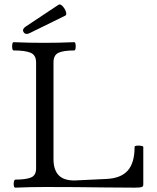

<svg xmlns="http://www.w3.org/2000/svg" viewBox="-20 -860 720 883"><path d="M51 3Q45 3 43.5 -6Q42 -15 44 -24.5Q46 -34 51 -34Q98 -34 122 -43.5Q146 -53 146 -85V-573Q146 -607 120.5 -617.5Q95 -628 43 -628Q38 -628 36.5 -637.5Q35 -647 36.5 -656.5Q38 -666 43 -666Q113 -663 183 -663Q252 -663 321 -666Q326 -666 327.5 -656.5Q329 -647 327.5 -637.5Q326 -628 321 -628Q273 -628 249.5 -617.5Q226 -607 226 -573V-128Q226 -80 249 -55Q272 -30 322 -30L469 -37Q536 -40 567.5 -75.5Q599 -111 599 -184Q599 -189 609 -190Q619 -191 629 -189.5Q639 -188 639 -184V-11Q639 -2 631 0.5Q623 3 599 3Q524 3 458 2Q392 1 326.5 0.5Q261 0 186 0Q118 0 51 3ZM103 -704Q92 -704 87 -715Q82 -726 97 -737L249 -838Q257 -843 267.5 -832Q278 -821 283 -806.5Q288 -792 280 -788L117 -708Q109 -704 103 -704Z"/></svg>

Font: Junicode SmExp
Style: Regular
Weight: 400
Width: 6
Designer: Peter S. Baker
Version: Version 2.205; ttfautohint (v1.8.4)